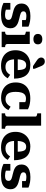

<svg xmlns="http://www.w3.org/2000/svg" viewBox="1384 -2253 881 3689"><g transform="rotate(90 1824.5 -408.5)"><path d="M362 -134Q362 -154 351.5 -167Q341 -180 323 -188Q305 -196 282 -201.5Q259 -207 234 -213Q200 -221 167 -231.5Q134 -242 107 -260Q80 -278 64 -307Q48 -336 48 -380Q48 -439 77.5 -476.5Q107 -514 160.5 -533Q214 -552 286 -552Q344 -552 386.5 -545Q429 -538 455.5 -529Q482 -520 492 -514V-392H366V-488Q381 -490 389 -486Q397 -482 400 -475.5Q403 -469 402.5 -461Q402 -453 400 -445Q388 -455 371 -461.5Q354 -468 333 -471.5Q312 -475 286 -475Q241 -475 219.5 -460.5Q198 -446 198 -417Q198 -398 208 -386Q218 -374 236.5 -366Q255 -358 279 -352Q303 -346 330 -340Q365 -332 399 -321Q433 -310 461 -291.5Q489 -273 506 -244Q523 -215 523 -172Q523 -111 494.5 -70Q466 -29 408 -8.5Q350 12 263 12Q207 12 162 4.5Q117 -3 85.5 -14Q54 -25 37 -35V-167H166V-39Q147 -46 136.5 -55.5Q126 -65 122.5 -75Q119 -85 121.5 -91.5Q124 -98 131 -98Q144 -89 163.5 -81.5Q183 -74 208.5 -69.5Q234 -65 264 -65Q298 -65 319.5 -72Q341 -79 351.5 -94.5Q362 -110 362 -134Z M732 -610Q686 -610 659 -632Q632 -654 632 -696Q632 -738 659 -759.5Q686 -781 732 -781Q778 -781 805 -759.5Q832 -738 832 -696Q832 -654 805 -632Q778 -610 732 -610ZM825 -540V-114Q825 -86 840.5 -76Q856 -66 883 -66H885V0H590V-66H592Q619 -66 634.5 -76Q650 -86 650 -114V-431Q650 -447 637.5 -453Q625 -459 598 -464L589 -466V-540Z M1119 -267Q1119 -214 1128.5 -177Q1138 -140 1156.5 -117Q1175 -94 1203 -83.5Q1231 -73 1268 -73Q1306 -73 1333.5 -85Q1361 -97 1381.5 -117.5Q1402 -138 1417 -163L1484 -116Q1463 -76 1430 -47Q1397 -18 1352 -3Q1307 12 1246 12Q1154 12 1086.5 -20Q1019 -52 982 -114.5Q945 -177 945 -266Q945 -352 980.5 -416Q1016 -480 1080 -515.5Q1144 -551 1227 -551Q1294 -551 1343 -531Q1392 -511 1424.5 -472Q1457 -433 1473.5 -374.5Q1490 -316 1491 -238H1077V-309H1349L1328 -281Q1327 -338 1321 -375Q1315 -412 1304 -433Q1293 -454 1274.5 -462.5Q1256 -471 1230 -471Q1204 -471 1183.5 -460.5Q1163 -450 1148.5 -426.5Q1134 -403 1126.5 -363.5Q1119 -324 1119 -267ZM1255 -746 1301 -634V-602H1250L1152 -668Q1132 -680 1116.5 -694.5Q1101 -709 1093 -726Q1085 -743 1085 -761Q1085 -789 1105.5 -809Q1126 -829 1159 -829Q1184 -829 1202 -819Q1220 -809 1233 -790Q1246 -771 1255 -746Z M1889 -74Q1924 -74 1950.5 -88Q1977 -102 1997 -125Q2017 -148 2031 -172L2095 -129Q2076 -87 2043.5 -55Q2011 -23 1966 -6Q1921 11 1863 11Q1774 11 1706.5 -21.5Q1639 -54 1601.5 -117Q1564 -180 1564 -270Q1564 -360 1600.5 -422.5Q1637 -485 1705 -517.5Q1773 -550 1868 -550Q1925 -550 1967.5 -542Q2010 -534 2038 -523.5Q2066 -513 2079 -505V-339H1942V-486Q1955 -486 1963 -479.5Q1971 -473 1974.5 -463.5Q1978 -454 1977.5 -445Q1977 -436 1975 -431Q1958 -447 1933.5 -457Q1909 -467 1876 -467Q1830 -467 1801 -445.5Q1772 -424 1758.5 -380Q1745 -336 1745 -270Q1745 -219 1753.5 -182Q1762 -145 1779.5 -121Q1797 -97 1824.5 -85.5Q1852 -74 1889 -74Z M2394 -758V-114Q2394 -86 2409.5 -76Q2425 -66 2451 -66H2454V0H2158V-66H2161Q2188 -66 2203.5 -76Q2219 -86 2219 -114V-650Q2219 -660 2213.5 -666Q2208 -672 2196.5 -676Q2185 -680 2167 -683L2158 -685V-758Z M2687 -267Q2687 -214 2696.5 -177Q2706 -140 2724.5 -117Q2743 -94 2771 -83.5Q2799 -73 2836 -73Q2874 -73 2901.5 -85Q2929 -97 2949.5 -117.5Q2970 -138 2985 -163L3052 -116Q3031 -76 2998 -47Q2965 -18 2920 -3Q2875 12 2814 12Q2722 12 2654.5 -20Q2587 -52 2550 -114.5Q2513 -177 2513 -266Q2513 -352 2548.5 -416Q2584 -480 2648 -515.5Q2712 -551 2795 -551Q2862 -551 2911 -531Q2960 -511 2992.5 -472Q3025 -433 3041.5 -374.5Q3058 -316 3059 -238H2645V-309H2917L2896 -281Q2895 -338 2889 -375Q2883 -412 2872 -433Q2861 -454 2842.5 -462.5Q2824 -471 2798 -471Q2772 -471 2751.5 -460.5Q2731 -450 2716.5 -426.5Q2702 -403 2694.5 -363.5Q2687 -324 2687 -267Z M3455 -134Q3455 -154 3444.5 -167Q3434 -180 3416 -188Q3398 -196 3375 -201.5Q3352 -207 3327 -213Q3293 -221 3260 -231.5Q3227 -242 3200 -260Q3173 -278 3157 -307Q3141 -336 3141 -380Q3141 -439 3170.5 -476.5Q3200 -514 3253.5 -533Q3307 -552 3379 -552Q3437 -552 3479.5 -545Q3522 -538 3548.5 -529Q3575 -520 3585 -514V-392H3459V-488Q3474 -490 3482 -486Q3490 -482 3493 -475.5Q3496 -469 3495.5 -461Q3495 -453 3493 -445Q3481 -455 3464 -461.5Q3447 -468 3426 -471.5Q3405 -475 3379 -475Q3334 -475 3312.5 -460.5Q3291 -446 3291 -417Q3291 -398 3301 -386Q3311 -374 3329.5 -366Q3348 -358 3372 -352Q3396 -346 3423 -340Q3458 -332 3492 -321Q3526 -310 3554 -291.5Q3582 -273 3599 -244Q3616 -215 3616 -172Q3616 -111 3587.5 -70Q3559 -29 3501 -8.5Q3443 12 3356 12Q3300 12 3255 4.5Q3210 -3 3178.5 -14Q3147 -25 3130 -35V-167H3259V-39Q3240 -46 3229.5 -55.5Q3219 -65 3215.5 -75Q3212 -85 3214.5 -91.5Q3217 -98 3224 -98Q3237 -89 3256.5 -81.5Q3276 -74 3301.5 -69.5Q3327 -65 3357 -65Q3391 -65 3412.5 -72Q3434 -79 3444.5 -94.5Q3455 -110 3455 -134Z"/></g></svg>

Font: Roboto Serif 20pt
Style: Bold
Weight: 700
Version: Version 1.008